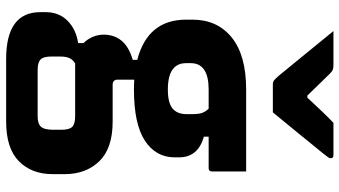

<svg xmlns="http://www.w3.org/2000/svg" viewBox="-266 -616 1131 640"><g transform="rotate(90 300.0 -295.5)"><path d="M354 -639H260Q253 -639 247.5 -643Q242 -647 230 -661Q223 -670 206 -690.5Q189 -711 167 -738Q145 -765 123 -792Q101 -819 83 -841H195Q206 -841 211.5 -839Q217 -837 224 -830Q232 -822 250 -803.5Q268 -785 298 -754H305Q333 -784 352.5 -804.5Q372 -825 389 -841H496Q507 -841 507 -832Q507 -828 504 -823.5Q501 -819 489 -804Q478 -791 459.5 -768Q441 -745 420.5 -720Q400 -695 382 -673Q364 -651 354 -639ZM95 -75Q95 -110 115 -134.5Q135 -159 179 -172V-187Q45 -222 45 -350V-371Q45 -454 104.5 -502Q164 -550 278 -550H551V-436Q551 -425 540 -425H435V-409Q504 -390 504 -326V-312Q504 -249 448.5 -212.5Q393 -176 278 -176Q261 -176 245 -177V-122Q245 -105 262 -105H385Q474 -105 517 -60.5Q560 -16 560 55V95Q560 165 517 207.5Q474 250 385 250H176Q20 250 20 136V118Q20 74 48.5 45.5Q77 17 123 10V-8Q110 -21 102.5 -38.5Q95 -56 95 -75ZM278 -289Q322 -289 341 -304.5Q360 -320 360 -352V-373Q360 -389 356.5 -401Q353 -413 342 -425H278Q190 -425 190 -365V-349Q190 -325 205 -310Q226 -289 278 -289ZM213 145H367Q391 145 401 135Q407 129 409.5 118Q412 107 412 94V65Q412 39 402 29.5Q392 20 367 20H191Q178 28 173 39.5Q168 51 168 68V101Q168 126 178 135.5Q188 145 213 145Z"/></g></svg>

Font: Recursive Mn Lnr St XBd
Style: Regular
Weight: 800
Monospace: yes
Version: Version 1.079;hotconv 1.0.112;makeotfexe 2.5.65598; ttfautoh